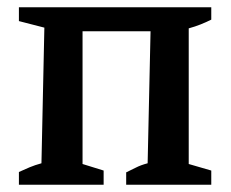

<svg xmlns="http://www.w3.org/2000/svg" viewBox="-20 -508 635 528"><path d="M32 0V-35Q47 -42 61.5 -48Q76 -54 94 -59L102 -432L32 -450V-488H561V-454Q547 -447 532 -441Q517 -435 499 -430V-57L561 -39V0H327V-34Q340 -40 353.5 -47Q367 -54 386 -59L394 -422H207V-57L265 -39V0Z"/></svg>

Font: Piazzolla 24pt SemiBold
Style: Regular
Weight: 600
Designer: Juan Pablo del Peral
Foundry: Huerta Tipografica
Version: Version 2.005